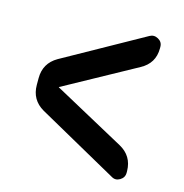

<svg xmlns="http://www.w3.org/2000/svg" viewBox="-86 -646 672 702"><g transform="rotate(15 250.0 -295.0)"><path d="M396.5 -561.5Q412.1 -570.3 428.7 -561Q445.3 -551.8 445.3 -533.2V-527.3Q445.3 -470.7 394.5 -443.4L126 -295.9Q125 -295.9 125 -294.9Q125 -293.9 126 -293.9L394.5 -147.5Q444.3 -120.1 445.3 -63.5V-56.6Q445.3 -38.1 428.7 -28.3Q412.1 -18.6 396.5 -28.3L93.8 -197.3Q44.9 -225.6 44.9 -282.2V-307.6Q44.9 -364.3 93.8 -392.6Z"/></g></svg>

Font: Rounded Mgen+ 1m bold
Style: Bold
Weight: 700
Designer: [Source Han Sans]
Ryoko NISHIZUKA  (kana & ideographs); Paul D. Hunt (Latin, Greek & Cyrillic); Wenlong ZHANG  (bopomofo
Version: Version 1.059.20150602